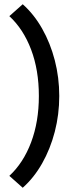

<svg xmlns="http://www.w3.org/2000/svg" viewBox="-20 -765 339 904"><path d="M87 119 24 63Q90 2 126.5 -95Q163 -192 163 -313Q163 -435 126.5 -531.5Q90 -628 24 -689L87 -745Q140 -698 178.5 -630Q217 -562 238 -481Q259 -400 259 -313Q259 -226 238 -145Q217 -64 178.5 4Q140 72 87 119Z"/></svg>

Font: Outfit Medium
Style: Regular
Weight: 500
Designer: Rodrigo Fuenzalida
Foundry: fragTYPE
Version: Version 1.100; ttfautohint (v1.8.4.7-5d5b);gftools[0.9.27]